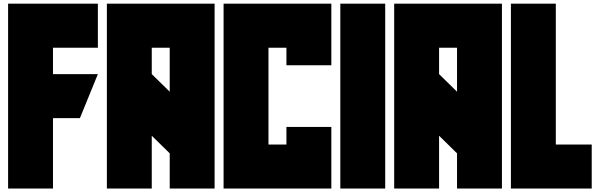

<svg xmlns="http://www.w3.org/2000/svg" viewBox="-20 -997 3327 1065"><path d="M24.9 -976.6H522.9V-732.4H273.9V-585.9H522.9L423.3 -341.8H273.9V48.8H24.9Z M921.4 -146.5 821.8 -244.1V48.8H572.8V-976.6H1170.4V48.8H921.4ZM821.8 -585.9 921.4 -488.3V-732.4H821.8Z M1568.8 -634.8V-732.4H1469.2V-195.3H1568.8V-293H1817.9V48.8H1220.2V-976.6H1817.9V-634.8Z M2116.7 -976.6V48.8H1867.7V-976.6Z M2515.1 -146.5 2415.5 -244.1V48.8H2166.5V-976.6H2764.2V48.8H2515.1ZM2415.5 -585.9 2515.1 -488.3V-732.4H2415.5Z M2814 -976.6H3063V-195.3H3262.2V48.8H2814Z"/></svg>

Font: Wilelessous
Style: Regular
Weight: 400
Designer: Kristopher Martin
Foundry: Kristopher Martin
Version: Version 1.0; ttfautohint (v1.8.4.7-5d5b)